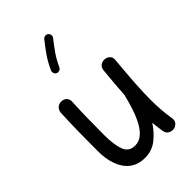

<svg xmlns="http://www.w3.org/2000/svg" viewBox="-267 -974 1122 1122"><g transform="rotate(-45 294.5 -413.0)"><path d="M522.9 -480.5Q513.2 -376 508.5 -302.7Q503.9 -229.5 503.9 -172.9Q503.9 -126 507.1 -86.7Q510.3 -47.4 516.6 -7.3Q520 13.7 509.3 26.6Q498.5 39.6 482.9 43.5Q464.8 47.4 447.3 38.8Q429.7 30.3 425.8 7.3Q419.4 -32.7 416 -70.3Q383.8 -20.5 341.1 12.5Q298.3 45.4 243.2 45.4Q183.6 45.4 146.2 15.4Q108.9 -14.6 91.3 -64.7Q73.7 -114.7 73.7 -173.8Q73.7 -251 74.7 -329.3Q75.7 -407.7 79.6 -489.3Q80.6 -506.3 93 -520.3Q105.5 -534.2 127 -534.2Q149.4 -534.2 161.4 -520.8Q173.3 -507.3 172.4 -489.3Q168.9 -423.3 167.7 -361.6Q166.5 -299.8 166.5 -215.8Q166.5 -139.2 183.3 -92.8Q200.2 -46.4 251 -46.4Q284.7 -46.4 310.8 -68.6Q336.9 -90.8 356.4 -127.9Q376 -165 390.6 -210Q405.3 -254.9 416 -300.3V-301.3Q418.5 -341.3 422.4 -387.9Q426.3 -434.6 431.6 -489.3Q434.1 -511.2 449.7 -521.2Q465.3 -531.2 482.9 -529.3Q500 -527.8 512.7 -515.6Q525.4 -503.4 522.9 -480.5ZM352.1 -866.7Q360.4 -860.4 361.8 -849.4Q363.3 -838.4 356.4 -830.1Q329.1 -795.9 305.4 -762Q281.7 -728 261.2 -683.1Q257.3 -673.8 246.8 -669.9Q236.3 -666 226.6 -669.9Q217.3 -673.8 213.4 -684.6Q209.5 -695.3 213.9 -704.6Q235.8 -753.9 262 -791Q288.1 -828.1 315.4 -862.3Q322.3 -870.6 333.3 -872.1Q344.2 -873.5 352.1 -866.7Z"/></g></svg>

Font: Mikhak Medium
Style: Regular
Weight: 500
Designer: Amin Abedi
Version: Version 3.3